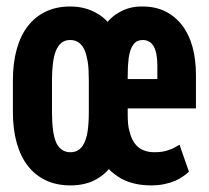

<svg xmlns="http://www.w3.org/2000/svg" viewBox="-20 -558 640 588"><path d="M19.5 -312.5V-214.8Q19.5 -162.1 31.2 -120.4Q43 -78.6 65.4 -49.8Q87.9 -21 120.6 -5.6Q153.3 9.8 195.8 9.8Q219.2 9.8 239.5 4.9Q259.8 0 276.4 -9.8Q286.6 -15.6 295.9 -23.2Q305.2 -30.8 313.5 -40Q321.3 -31.7 330.8 -24.7Q340.3 -17.6 350.1 -11.7Q369.6 -1 392.8 4.4Q416 9.8 442.4 9.8Q463.9 9.8 482.2 6.1Q500.5 2.4 515.6 -3.9Q528.8 -9.8 539.6 -17.1Q550.3 -24.4 558.6 -32.2L529.8 -114.7Q521.5 -109.9 513.7 -105.7Q505.9 -101.6 496.6 -98.6Q487.8 -95.2 477.1 -93.5Q466.3 -91.8 453.1 -91.8Q435.1 -91.8 421.1 -97.2Q407.2 -102.5 397.5 -112.8Q390.6 -120.1 385.3 -130.9Q379.9 -141.6 377 -154.3Q373.5 -165.5 372.3 -178.5Q371.1 -191.4 371.1 -206.5V-226.1H580.1V-328.6Q580.1 -375.5 569.6 -414.1Q559.1 -452.6 538.1 -480Q517.1 -507.8 486.6 -522.9Q456.1 -538.1 417 -538.1Q396.5 -538.6 378.4 -533.9Q360.4 -529.3 344.7 -520Q335 -514.6 326.2 -507.6Q317.4 -500.5 309.6 -491.2Q302.2 -499 294.2 -505.6Q286.1 -512.2 276.9 -517.1Q259.8 -527.3 239.3 -532.7Q218.8 -538.1 194.8 -538.1Q152.8 -538.1 120.1 -522.5Q87.4 -506.8 64.9 -477.5Q42.5 -448.2 31 -406.5Q19.5 -364.7 19.5 -312.5ZM139.2 -214.8V-313Q139.2 -341.3 142.1 -364.3Q145 -387.2 151.4 -402.8Q157.7 -418.5 168.5 -427Q179.2 -435.5 194.8 -435.5Q210.9 -435.5 222.2 -427Q233.4 -418.5 239.7 -402.8Q242.7 -396 244.6 -387.7Q246.6 -379.4 248.5 -370.1Q250.5 -357.9 251.2 -343.5Q252 -329.1 252 -313V-214.8Q252 -197.3 251 -181.9Q250 -166.5 248 -153.8Q246.1 -141.6 242.4 -131.1Q238.8 -120.6 233.9 -112.8Q227.5 -102.5 218 -97.2Q208.5 -91.8 195.8 -91.8Q181.2 -91.8 170.9 -98.6Q160.6 -105.5 153.8 -117.7Q146 -133.3 142.6 -158Q139.2 -182.6 139.2 -214.8ZM417 -435.5Q428.2 -435.5 436.8 -430.4Q445.3 -425.3 450.7 -416Q456.5 -405.8 459.2 -390.6Q461.9 -375.5 461.9 -357.4V-315.9H371.1V-326.2Q371.1 -341.8 371.8 -355.2Q372.6 -368.7 374 -379.9Q376.5 -396 380.1 -406Q383.8 -416 389.6 -422.9Q394 -429.2 401.1 -432.4Q408.2 -435.5 417 -435.5Z"/></svg>

Font: Roboto Mono SemiBold
Style: Regular
Weight: 600
Monospace: yes
Designer: Google
Version: Version 3.000